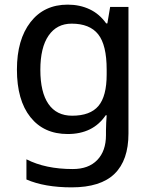

<svg xmlns="http://www.w3.org/2000/svg" viewBox="-20 -568 658 828"><path d="M272 -548Q324 -548 366.5 -528Q409 -508 438 -467H443L455 -538H534V8Q534 123 474 181.5Q414 240 289 240Q231 240 182 231.5Q133 223 94 206V119Q176 161 294 161Q362 161 399.5 122Q437 83 437 15V-5Q437 -18 438 -39.5Q439 -61 440 -71H436Q408 -30 367 -10Q326 10 272 10Q169 10 111 -63Q53 -136 53 -268Q53 -397 111.5 -472.5Q170 -548 272 -548ZM289 -466Q225 -466 189.5 -414.5Q154 -363 154 -267Q154 -170 189 -119.5Q224 -69 291 -69Q369 -69 404.5 -111Q440 -153 440 -247V-268Q440 -374 403.5 -420Q367 -466 289 -466Z"/></svg>

Font: Noto Sans Sundanese Medium
Style: Regular
Weight: 500
Version: Version 2.003